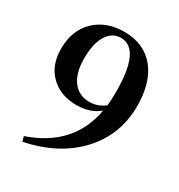

<svg xmlns="http://www.w3.org/2000/svg" viewBox="-182 -878 949 1020"><g transform="rotate(30 292.0 -368.5)"><path d="M401 -374Q405 -410 405 -459Q405 -720 285 -720Q234 -720 203 -674Q169 -623 169 -528Q169 -439 206 -390Q243 -341 306 -341Q361 -341 401 -374ZM98 -10Q353 -98 395 -338Q341 -292 256 -292Q160 -292 99 -350Q36 -411 37 -513Q37 -626 109 -694Q178 -757 285 -757Q405 -757 473 -675Q540 -593 540 -449Q540 -274 426 -149Q310 -22 106 20Z"/></g></svg>

Font: Source Han Serif SC
Style: Bold
Weight: 700
Designer: Ryoko NISHIZUKA  (kana & ideographs); Frank Grießhammer (Latin, Greek & Cyrillic); Wenlong ZHANG  (bopomofo); Sandoll Co
Foundry: Adobe Systems Incorporated
Version: Version 1.001 October 20, 2017